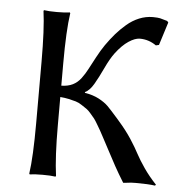

<svg xmlns="http://www.w3.org/2000/svg" viewBox="-49 -706 731 758"><g transform="rotate(5 316.0 -327.0)"><path d="M104 -444.8Q104 -573.7 94.2 -645L96.2 -647.9Q114.3 -645 147 -645Q179.7 -645 198.2 -647.9L200.2 -645Q189.9 -575.2 189.9 -444.8V-356.9Q216.3 -357.4 235.1 -366.7Q253.9 -376 267.6 -394.3Q281.2 -412.6 291 -431.6L316.4 -479.5Q332 -508.8 347.2 -530.8Q365.7 -557.1 383.3 -577.4Q400.9 -597.7 423.6 -617.2Q446.3 -636.7 472.7 -647.5Q499 -658.2 526.9 -658.2Q536.6 -658.2 544.2 -657.5Q551.8 -656.7 555.2 -656Q558.6 -655.3 568.4 -652.3L584 -647.9L588.9 -642.1L560.1 -550.8L547.9 -547.9Q518.1 -568.8 482.9 -568.8Q463.9 -568.8 438.7 -552.2Q413.6 -535.6 388.2 -502Q371.1 -479 353 -440.4Q335 -401.9 319.3 -375.2Q303.7 -348.6 285.2 -339.8V-336.9Q317.9 -331.5 341.3 -319.1Q364.7 -306.6 378.4 -293Q392.1 -279.3 419.9 -247.6L429.2 -236.8Q458 -204.1 479.5 -171.4Q501 -138.2 512.9 -115.2Q524.9 -92.3 546.4 -61Q567.9 -29.8 596.2 0L592.8 3.9Q566.4 0 516.1 0Q504.4 0 497.8 0.5Q491.2 1 483.2 2.2Q475.1 3.4 466.8 3.9Q445.3 -30.8 429.7 -59.1L395.5 -123L371.1 -168.9L357.4 -194.3L344.2 -216.8Q335.4 -231.9 330.1 -238.8L314.5 -257.3Q304.7 -269 296.9 -274.4L276.4 -288.1Q264.2 -296.4 252 -300Q239.7 -303.7 223.9 -307.1Q208 -310.5 189.9 -312V-200.2Q189.9 -75.2 200.2 0L198.2 2.9Q179.7 0 147 0Q114.3 0 96.2 2.9L94.2 0Q104 -67.9 104 -200.2Z"/></g></svg>

Font: Linux Biolinum G
Style: Regular
Weight: 400
Designer: Philipp H. Poll
Foundry: Philipp H. Poll
Version: Version 1.1.0 ; ttfautohint (v1.6)